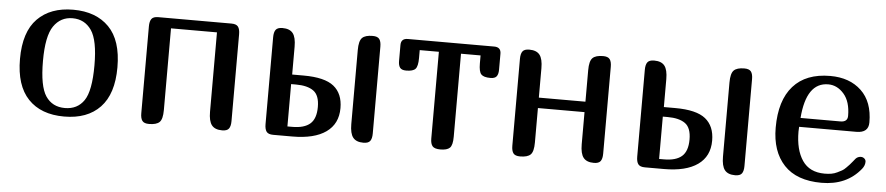

<svg xmlns="http://www.w3.org/2000/svg" viewBox="-36 -700 4150 899"><g transform="rotate(5 2039.0 -251.0)"><path d="M50 -251Q50 -378 111 -440Q172 -502 279 -502Q386 -502 447 -440Q508 -378 508 -251Q508 -126 448 -63Q388 0 279 0Q170 0 110 -63Q50 -126 50 -251ZM400 -251Q400 -369 368 -415.5Q336 -462 279 -462Q223 -462 190.5 -415Q158 -368 158 -251Q158 -132 189 -86Q220 -40 279 -40Q338 -40 369 -85.5Q400 -131 400 -251Z M1062 -47Q1062 -23 1053.5 -11.5Q1045 0 1022 0Q988 0 973 -19Q958 -38 958 -82V-455H742V-71Q742 -28 727.5 -14Q713 0 678 0Q655 0 646.5 -11.5Q638 -23 638 -47V-455Q638 -479 646.5 -490.5Q655 -502 678 -502H1022Q1045 -502 1053.5 -490.5Q1062 -479 1062 -455Z M1326 -289H1380Q1479 -289 1522 -254.5Q1565 -220 1565 -152Q1565 -78 1510 -39Q1455 0 1352 0H1262Q1239 0 1230.5 -11.5Q1222 -23 1222 -47V-455Q1222 -479 1230.5 -490.5Q1239 -502 1262 -502Q1296 -502 1311 -483Q1326 -464 1326 -420ZM1726 -47Q1726 -23 1717.5 -11.5Q1709 0 1686 0Q1652 0 1637 -19Q1622 -38 1622 -82V-430Q1622 -473 1636.5 -487.5Q1651 -502 1686 -502Q1709 -502 1717.5 -490.5Q1726 -479 1726 -455ZM1348 -45Q1404 -45 1431.5 -69Q1459 -93 1459 -148Q1459 -203 1430.5 -223.5Q1402 -244 1348 -244H1325V-45Z M2105 -455V-65Q2105 -25 2092 -12.5Q2079 0 2048 0Q2020 0 2010.5 -11.5Q2001 -23 2001 -47V-455H1911V-418Q1911 -379 1899.5 -366.5Q1888 -354 1856 -354Q1835 -354 1827 -364.5Q1819 -375 1819 -396V-471Q1819 -502 1851 -502H2257Q2289 -502 2289 -471V-396Q2289 -375 2281 -364.5Q2273 -354 2252 -354Q2220 -354 2208.5 -366.5Q2197 -379 2197 -418V-455Z M2809 -47Q2809 -23 2800.5 -11.5Q2792 0 2769 0Q2735 0 2720 -19Q2705 -38 2705 -82V-233H2486V-71Q2486 -28 2471.5 -14Q2457 0 2422 0Q2399 0 2390.5 -11.5Q2382 -23 2382 -47V-455Q2382 -479 2390.5 -490.5Q2399 -502 2422 -502Q2456 -502 2471 -483Q2486 -464 2486 -420V-282H2705V-430Q2705 -473 2719.5 -487.5Q2734 -502 2769 -502Q2792 -502 2800.5 -490.5Q2809 -479 2809 -455Z M3073 -289H3127Q3226 -289 3269 -254.5Q3312 -220 3312 -152Q3312 -78 3257 -39Q3202 0 3099 0H3009Q2986 0 2977.5 -11.5Q2969 -23 2969 -47V-455Q2969 -479 2977.5 -490.5Q2986 -502 3009 -502Q3043 -502 3058 -483Q3073 -464 3073 -420ZM3473 -47Q3473 -23 3464.5 -11.5Q3456 0 3433 0Q3399 0 3384 -19Q3369 -38 3369 -82V-430Q3369 -473 3383.5 -487.5Q3398 -502 3433 -502Q3456 -502 3464.5 -490.5Q3473 -479 3473 -455ZM3095 -45Q3151 -45 3178.5 -69Q3206 -93 3206 -148Q3206 -203 3177.5 -223.5Q3149 -244 3095 -244H3072V-45Z M3988 -126Q3998 -137 4013 -137Q4022 -137 4029 -131Q4036 -125 4036 -116Q4036 -98 4023 -82Q3957 0 3839 0Q3722 0 3662.5 -63.5Q3603 -127 3603 -239Q3603 -367 3663 -434.5Q3723 -502 3837 -502Q3928 -502 3983 -450Q4038 -398 4038 -301Q4038 -252 3981 -252H3712Q3711 -244 3711 -230Q3711 -144 3745 -94Q3779 -44 3850 -44Q3867 -44 3881.5 -46.5Q3896 -49 3909 -55.5Q3922 -62 3930.5 -66.5Q3939 -71 3949.5 -82Q3960 -93 3964 -97Q3968 -101 3977.5 -113Q3987 -125 3988 -126ZM3831 -462Q3728 -462 3715 -294H3902Q3936 -294 3936 -323Q3936 -390 3904.5 -426Q3873 -462 3831 -462Z"/></g></svg>

Font: Marmelad
Style: Regular
Weight: 400
Designer: Manvel Shmavonyan
Foundry: Cyreal
Version: Version 1.001;PS 001.001;hotconv 1.0.88;makeotf.lib2.5.64775